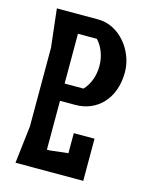

<svg xmlns="http://www.w3.org/2000/svg" viewBox="-104 -737 627 805"><g transform="rotate(15 209.5 -335.0)"><path d="M168 -87H155V-299H222C314 -299 387 -368 387 -485C387 -578 314 -670 222 -670H42L61 -504V-163L42 0H336V-183H246V-96ZM237 -590C261 -565 277 -526 277 -482C277 -438 261 -399 237 -374H155V-590Z"/></g></svg>

Font: BackOut Medium
Style: Regular
Weight: 500
Designer: Frank Adebiaye
Foundry: Velvetyne Type Foundry
Version: Version 2.000;hotconv 1.0.109;makeotfexe 2.5.65596